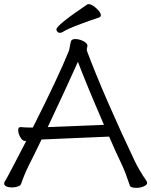

<svg xmlns="http://www.w3.org/2000/svg" viewBox="-21 -900 732 929"><path d="M67 -270Q67 -285 78 -285H80Q104 -283 119 -283H138Q263 -531 312 -653Q315 -661 317 -676Q321 -700 325 -705Q330 -711 344 -711Q361 -711 379 -702.5Q397 -694 401 -684L402 -680Q402 -675 400.5 -670Q399 -665 399 -660Q399 -655 400 -653Q441 -543 503.5 -400Q566 -257 629 -125Q637 -107 654 -77.5Q671 -48 687 -26Q691 -18 691 -16Q691 -5 674 2Q657 9 638 9Q626 9 617 6Q608 3 607 -3Q587 -63 571 -98Q537 -169 507 -239L180 -225Q143 -148 118 -99Q108 -79 98 -55Q88 -31 81 -10Q78 -2 65 2.5Q52 7 36 7Q21 7 10 2Q-1 -3 -1 -12Q-1 -18 3 -23Q18 -47 106 -218H99Q88 -218 77.5 -236Q67 -254 67 -270ZM356 -601Q304 -484 210 -285L482 -296Q393 -502 356 -601ZM416 -801Q405 -797 373.5 -785.5Q342 -774 319 -764Q296 -754 280 -744Q274 -741 269 -741Q262 -741 257 -746Q252 -751 252 -758Q252 -778 402 -879Q404 -880 408 -880Q423 -880 445 -860Q467 -840 467 -826Q467 -819 460 -816Z"/></svg>

Font: Iansui
Style: Regular
Weight: 400
Designer: But Ko / Fontworks Inc.
Foundry: zi-hi.com / Fontworks Inc.
Version: Version 1.002